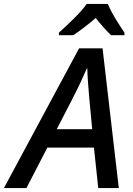

<svg xmlns="http://www.w3.org/2000/svg" viewBox="-78 -961 679 981"><path d="M223 -794V-781H296C332 -805 372 -835 411 -869C437 -836 467 -802 490 -781H558V-794C532 -833 493 -891 473 -941H365C335 -896 259 -827 223 -794ZM-58 0H57L164 -207H402L424 0H529L446 -714H326ZM212 -301 294 -460C322 -514 346 -566 366 -612H368C369 -567 374 -508 378 -461L393 -301Z"/></svg>

Font: Noto Sans Medium
Style: Italic
Weight: 500
Italic angle: -12°
Designer: Monotype Design Team
Foundry: Monotype Imaging Inc.
Version: Version 2.013